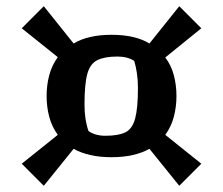

<svg xmlns="http://www.w3.org/2000/svg" viewBox="-20 -656 718 618"><path d="M121 -58 50 -129 166 -222Q147 -248 138.5 -280Q130 -312 130 -347Q130 -382 138.5 -414Q147 -446 166 -472L50 -565L121 -636L217 -516Q240 -530 270.5 -537Q301 -544 339 -544Q377 -544 407.5 -537Q438 -530 461 -516L557 -636L628 -565L512 -471Q531 -446 539.5 -414Q548 -382 548 -347Q548 -312 539.5 -280Q531 -248 512 -222L628 -129L557 -58L461 -177Q438 -164 407.5 -157Q377 -150 339 -150Q301 -150 270.5 -157Q240 -164 217 -177ZM319 -219Q361 -219 383.5 -230Q406 -241 415 -274.5Q424 -308 424 -373Q424 -399 420.5 -421.5Q417 -444 412 -460Q390 -474 358 -474Q317 -474 293.5 -462.5Q270 -451 261 -418Q252 -385 252 -319Q252 -270 265 -234Q287 -219 319 -219Z"/></svg>

Font: Joti One
Style: Regular
Weight: 400
Designer: Eduardo Rodriguez Tunni
Foundry: Eduardo Rodriguez Tunni
Version: Version 1.002; ttfautohint (v1.8.4.7-5d5b);gftools[0.9.24]